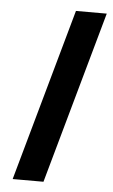

<svg xmlns="http://www.w3.org/2000/svg" viewBox="-48 -657 406 691"><g transform="rotate(5 155.0 -311.5)"><path d="M24.2 0 198.4 -622.6H309.7L135.5 0Z"/></g></svg>

Font: Playfair 144pt
Style: Bold Italic
Weight: 700
Italic angle: -15.6°
Designer: Claus Eggers Sørensen
Foundry: Claus Eggers Sørensen
Version: Version 2.203